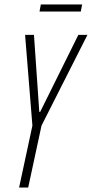

<svg xmlns="http://www.w3.org/2000/svg" viewBox="-20 -845 414 865"><path d="M66 0 126 -279 93 -688H133L157 -341H161L333 -688H374L167 -279L107 0ZM158 -793 164 -825H350L344 -793Z"/></svg>

Font: Saira UltraCondensed ExtraLight
Style: Italic
Weight: 250
Width: 1
Italic angle: -12°
Designer: Hector Gatti with collaboration of the Omnibus-Type team
Foundry: Omnibus-Type
Version: Version 1.101